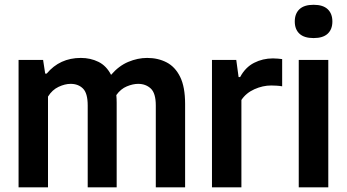

<svg xmlns="http://www.w3.org/2000/svg" viewBox="-20 -802 1485 822"><path d="M59.5 0V-545.5H164.5L173.5 -487H180Q236 -554 326 -554Q367.5 -554 401.5 -537.2Q435.5 -520.5 455.5 -481.5Q488.5 -520 529 -537Q569.5 -554 610 -554Q656.5 -554 693.2 -535Q730 -516 751.2 -473Q772.5 -430 772.5 -357V0H647V-350.5Q647 -403 625.5 -423Q604 -443 571.5 -443Q549 -443 523 -432.2Q497 -421.5 478 -395Q479.5 -379.5 479.5 -362.5V0H355.5V-350.5Q355.5 -403 335.2 -423Q315 -443 282.5 -443Q258 -443 230.8 -430.2Q203.5 -417.5 185.5 -388.5V0Z M887.5 0V-545.5H991.5L1001.5 -472H1008Q1030.5 -514 1067.8 -533Q1105 -552 1148.5 -552Q1159.5 -552 1169.5 -551Q1179.5 -550 1188 -549V-432.5Q1176.5 -434.5 1164.5 -435.2Q1152.5 -436 1141 -436Q1105 -436 1069.2 -420Q1033.5 -404 1013.5 -374V0Z M1259 0V-545.5H1385.5V0ZM1322.5 -639Q1282 -639 1262 -657.8Q1242 -676.5 1242 -710Q1242 -743.5 1262 -762.5Q1282 -781.5 1322.5 -781.5Q1363 -781.5 1383 -762.5Q1403 -743.5 1403 -710Q1403 -676.5 1383 -657.8Q1363 -639 1322.5 -639Z"/></svg>

Font: Encode Sans SmCnd SmBold
Style: Regular
Weight: 600
Width: 4
Designer: Multiple Designers
Foundry: Impallari Type
Version: Version 3.002; ttfautohint (v1.8.3) -l 8 -r 50 -G 200 -x 14 